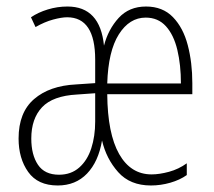

<svg xmlns="http://www.w3.org/2000/svg" viewBox="-20 -610 656 589"><path d="M428 -590Q479 -590 510.5 -557.5Q542 -525 556 -471.5Q570 -418 570 -355V-321H309Q310 -200 345.5 -137.5Q381 -75 445 -75Q469 -75 498.5 -83Q528 -91 553 -109V-73Q532 -58 502.5 -49.5Q473 -41 443 -41Q379 -41 342.5 -82Q306 -123 293 -179Q282 -114 247 -77.5Q212 -41 157 -41Q96 -41 66.5 -82.5Q37 -124 37 -185Q37 -265 84.5 -306Q132 -347 213 -351L272 -355V-427Q272 -557 186 -557Q169 -557 143 -550Q117 -543 89 -527L75 -557Q97 -572 126.5 -581Q156 -590 187 -590Q287 -590 299 -470Q312 -520 344 -555Q376 -590 428 -590ZM427 -556Q377 -556 344.5 -504.5Q312 -453 309 -354H535Q535 -411 524 -457Q513 -503 489 -529.5Q465 -556 427 -556ZM216 -320Q142 -316 109 -281Q76 -246 76 -185Q76 -135 96.5 -104.5Q117 -74 161 -74Q198 -74 223 -96Q248 -118 260 -155Q272 -192 272 -237V-324Z"/></svg>

Font: Noto Sans Tamil UI ExtraCondensed ExtraLight
Style: Regular
Weight: 200
Width: 2
Designer: Jelle Bosma - Monotype Design Team
Foundry: Monotype Imaging Inc.
Version: Version 2.004; ttfautohint (v1.8.4.7-5d5b)